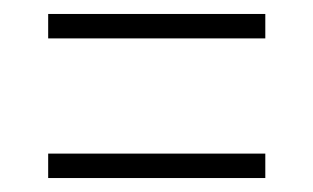

<svg xmlns="http://www.w3.org/2000/svg" viewBox="-20 -419 449 275"><path d="M49 -364V-399H360V-364ZM49 -164V-199H360V-164Z"/></svg>

Font: Imbue 10pt Medium
Style: Regular
Weight: 500
Designer: Tyler Finck
Foundry: Etcetera Type Company
Version: Version 1.102; ttfautohint (v1.8.3)